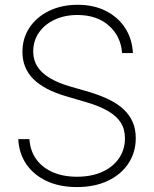

<svg xmlns="http://www.w3.org/2000/svg" viewBox="-20 -758 634 790"><path d="M296.4 11.7Q225.1 11.7 171.9 -13.2Q118.7 -38.1 88.4 -82.3Q58.1 -126.5 55.2 -185.5H101.1Q104 -138.2 128.7 -103.5Q153.3 -68.8 196.5 -49.8Q239.7 -30.8 296.4 -30.8Q355.5 -30.8 399.9 -50.5Q444.3 -70.3 469.2 -106.2Q494.1 -142.1 494.1 -189Q494.1 -226.1 477.1 -253.2Q460 -280.3 425 -300.8Q390.1 -321.3 335.4 -337.4L252.4 -361.8Q161.6 -388.2 116.9 -433.1Q72.3 -478 72.3 -544.4Q72.3 -601.1 101.6 -644.8Q130.9 -688.5 182.4 -713.4Q233.9 -738.3 299.3 -738.3Q365.7 -738.3 415.8 -712.9Q465.8 -687.5 494.9 -642.8Q523.9 -598.1 526.9 -539.6H482.4Q477.1 -609.4 427.7 -652.8Q378.4 -696.3 298.3 -696.3Q246.1 -696.3 204.8 -677Q163.6 -657.7 140.1 -623.8Q116.7 -589.8 116.7 -545.9Q116.7 -510.7 134 -483.9Q151.4 -457 184.8 -437Q218.3 -417 266.6 -402.8L347.7 -379.4Q393.1 -365.7 428.5 -348.4Q463.9 -331.1 488.5 -308.1Q513.2 -285.2 525.9 -255.9Q538.6 -226.6 538.6 -189.5Q538.6 -131.3 508.5 -85.7Q478.5 -40 424.1 -14.2Q369.6 11.7 296.4 11.7Z"/></svg>

Font: Inter 24pt ExtraLight
Style: Regular
Weight: 250
Designer: Rasmus Andersson
Foundry: rsms
Version: Version 4.001;git-66647c0bb